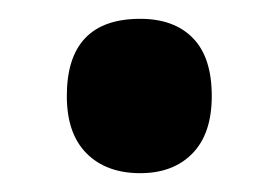

<svg xmlns="http://www.w3.org/2000/svg" viewBox="-20 -454 295 204"><path d="M51 -352Q51 -434 129 -434Q165 -434 185 -413.5Q205 -393 205 -352Q205 -312 184.5 -291Q164 -270 129 -270Q93 -270 72 -291Q51 -312 51 -352Z"/></svg>

Font: Noto Sans ExtraCondensed
Style: Bold
Weight: 700
Width: 2
Designer: Monotype Design Team
Foundry: Monotype Imaging Inc.
Version: Version 2.013; ttfautohint (v1.8.4.7-5d5b)